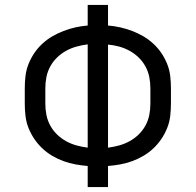

<svg xmlns="http://www.w3.org/2000/svg" viewBox="-20 -755 790 775"><path d="M334 0V-85Q309 -87 284.5 -91.5Q260 -96 236.5 -104.5Q213 -113 191 -126Q169 -139 151 -156Q133 -173 119 -193.5Q105 -214 95.5 -237.5Q86 -261 83 -286Q80 -311 80 -336V-399Q80 -424 83 -449Q86 -474 95.5 -497.5Q105 -521 119 -541.5Q133 -562 151.5 -579Q170 -596 191.5 -608.5Q213 -621 236.5 -630Q260 -639 284.5 -644.5Q309 -650 334 -652V-735H416V-652Q441 -650 465.5 -644.5Q490 -639 513.5 -630Q537 -621 558.5 -608.5Q580 -596 598.5 -579Q617 -562 631 -541.5Q645 -521 654.5 -497.5Q664 -474 667 -449Q670 -424 670 -399V-336Q670 -311 667 -286Q664 -261 654.5 -237.5Q645 -214 631 -193.5Q617 -173 599 -156Q581 -139 559 -126Q537 -113 513.5 -104.5Q490 -96 465.5 -91.5Q441 -87 416 -85V0ZM334 -159V-576Q311 -573 289 -567Q267 -561 247 -550Q227 -539 210.5 -523Q194 -507 183 -487Q172 -467 167.5 -444.5Q163 -422 163 -399V-336Q163 -313 167.5 -290.5Q172 -268 183 -248Q194 -228 210.5 -212Q227 -196 247 -185Q267 -174 289 -168Q311 -162 334 -159ZM416 -159Q439 -162 461 -168Q483 -174 503 -185Q523 -196 539.5 -212Q556 -228 567 -248Q578 -268 582.5 -290.5Q587 -313 587 -336V-399Q587 -422 582.5 -444.5Q578 -467 567 -487Q556 -507 539.5 -523Q523 -539 503 -550Q483 -561 461 -567Q439 -573 416 -575Z"/></svg>

Font: Zed Sans Extended
Style: Regular
Weight: 400
Width: 7
Designer: Belleve Invis
Foundry: Belleve Invis
Version: Version 1.0.0; ttfautohint (v1.8.4)